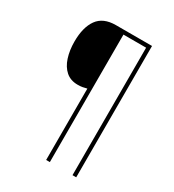

<svg xmlns="http://www.w3.org/2000/svg" viewBox="-209 -878 1018 1123"><g transform="rotate(30 300.0 -316.5)"><path d="M280 -355Q265 -351 251.5 -348.5Q238 -346 219 -346Q171 -346 139.5 -373.5Q108 -401 92.5 -449Q77 -497 77 -556Q77 -652 115.5 -706Q154 -760 239 -760H483V127H458V-734H305V127H280Z"/></g></svg>

Font: Noto Sans Mono Thin
Style: Regular
Weight: 100
Designer: Monotype Design Team
Foundry: Monotype Imaging Inc.
Version: Version 2.014